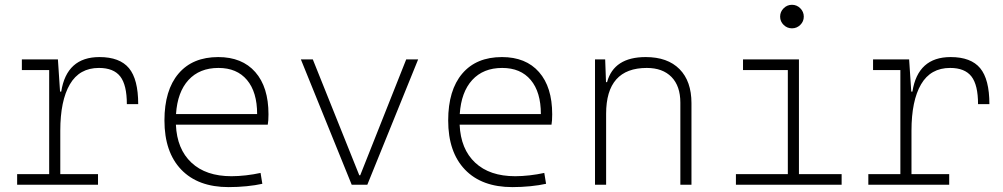

<svg xmlns="http://www.w3.org/2000/svg" viewBox="-20 -763 4142 793"><path d="M229 -222.7V-43.9H384.8V0H50.8V-43.9H183.1V-473.6H70.3V-517.6H219.2L228 -384.8H232.9Q255.4 -527.3 390.6 -527.3Q474.6 -527.3 512.7 -481.4Q550.8 -435.5 550.8 -333H503.9Q503.9 -412.1 476.6 -447.3Q449.2 -482.4 388.7 -482.4Q308.1 -482.4 268.6 -414.8Q229 -347.2 229 -222.7Z M924.3 9.8Q797.9 9.8 728.5 -62.5Q659.2 -134.8 659.2 -265.6Q659.2 -390.6 717.3 -459Q775.4 -527.3 881.3 -527.3Q980 -527.3 1034.4 -465.3Q1088.9 -403.3 1088.9 -291Q1088.9 -263.7 1085.9 -248H706.5Q710.9 -147 770.8 -91.1Q830.6 -35.2 936 -35.2Q963.4 -35.2 995.6 -38.8Q1027.8 -42.5 1056.2 -48.8L1063.5 -3.9Q1035.6 2.4 998.8 6.1Q961.9 9.8 924.3 9.8ZM707 -292H1042Q1042 -382.8 1000.2 -432.6Q958.5 -482.4 882.3 -482.4Q804.2 -482.4 758.5 -432.6Q712.9 -382.8 707 -292Z M1432.6 0 1222.7 -517.6H1272L1463.9 -39.1H1467.8L1657.7 -517.6H1707L1497.1 0Z M2096.2 9.8Q1969.7 9.8 1900.4 -62.5Q1831.1 -134.8 1831.1 -265.6Q1831.1 -390.6 1889.2 -459Q1947.3 -527.3 2053.2 -527.3Q2151.9 -527.3 2206.3 -465.3Q2260.7 -403.3 2260.7 -291Q2260.7 -263.7 2257.8 -248H1878.4Q1882.8 -147 1942.6 -91.1Q2002.4 -35.2 2107.9 -35.2Q2135.3 -35.2 2167.5 -38.8Q2199.7 -42.5 2228 -48.8L2235.4 -3.9Q2207.5 2.4 2170.7 6.1Q2133.8 9.8 2096.2 9.8ZM1878.9 -292H2213.9Q2213.9 -382.8 2172.1 -432.6Q2130.4 -482.4 2054.2 -482.4Q1976.1 -482.4 1930.4 -432.6Q1884.8 -382.8 1878.9 -292Z M2790 0V-338.9Q2790 -407.7 2753.4 -445.1Q2716.8 -482.4 2651.4 -482.4Q2483.4 -482.4 2483.4 -293V0H2437.5V-517.6H2479.5L2482.9 -423.8H2487.3Q2515.6 -527.3 2647 -527.3Q2737.3 -527.3 2786.6 -477.5Q2835.9 -427.7 2835.9 -336.9V0Z M3019.5 0V-43.9H3233.9V-473.6H3048.8V-517.6H3279.8V-43.9H3456.1V0ZM3251 -646Q3231 -646 3216.6 -660.2Q3202.1 -674.3 3202.1 -694.3Q3202.1 -714.4 3216.6 -728.8Q3231 -743.2 3251 -743.2Q3271 -743.2 3285.4 -728.8Q3299.8 -714.4 3299.8 -694.3Q3299.8 -674.3 3285.4 -660.2Q3271 -646 3251 -646Z M3744.6 -222.7V-43.9H3900.4V0H3566.4V-43.9H3698.7V-473.6H3585.9V-517.6H3734.9L3743.7 -384.8H3748.5Q3771 -527.3 3906.2 -527.3Q3990.2 -527.3 4028.3 -481.4Q4066.4 -435.5 4066.4 -333H4019.5Q4019.5 -412.1 3992.2 -447.3Q3964.8 -482.4 3904.3 -482.4Q3823.7 -482.4 3784.2 -414.8Q3744.6 -347.2 3744.6 -222.7Z"/></svg>

Font: Cascadia Code ExtraLight
Style: Regular
Weight: 200
Monospace: yes
Designer: Aaron Bell
Foundry: Saja Typeworks
Version: Version 2407.024; ttfautohint (v1.8.4)